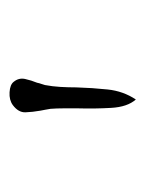

<svg xmlns="http://www.w3.org/2000/svg" viewBox="30 -884 311 412"><g transform="rotate(-90 186.0 -678.5)"><path d="M216 -805Q225 -794 222 -780.5Q219 -767 214 -755Q213 -750 211.5 -746Q210 -742 209 -738Q206 -722 205 -705Q204 -688 204 -671Q203 -637 199.5 -603.5Q196 -570 178 -543Q162 -561 160 -596Q158 -631 159 -667Q159 -683 159 -698Q159 -713 158 -726Q157 -732 156 -737.5Q155 -743 154 -748Q151 -765 150.5 -780Q150 -795 166 -807Q177 -815 193.5 -814Q210 -813 216 -805Z"/></g></svg>

Font: Yuji Mai
Style: Regular
Weight: 400
Designer: Kataoka Yuji
Foundry: Kinuta Font Factory
Version: Version 3.002